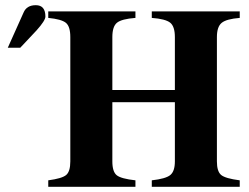

<svg xmlns="http://www.w3.org/2000/svg" viewBox="-20 -720 960 740"><path d="M904 0H565V-25Q619 -31 636.5 -45.5Q654 -60 654 -98V-326H413V-98Q413 -58 430 -44.5Q447 -31 502 -25V0H166V-25Q219 -32 235 -45.5Q251 -59 251 -98V-577Q251 -618 234 -632Q217 -646 166 -651V-676H502V-651Q449 -647 431 -632.5Q413 -618 413 -577V-373H654V-577Q654 -618 636 -632.5Q618 -647 565 -651V-676H904V-651Q853 -647 834.5 -632Q816 -617 816 -577V-98Q816 -59 832.5 -45.5Q849 -32 904 -25ZM10 -536 71 -672Q83 -700 118 -700Q155 -700 155 -656Q155 -641 121 -603L58 -536Z"/></svg>

Font: STIX
Style: Bold
Weight: 700
Designer: MicroPress Inc., with final additions and corrections provided by Coen Hoffman, Elsevier (retired)
Version: Version 1.1.1